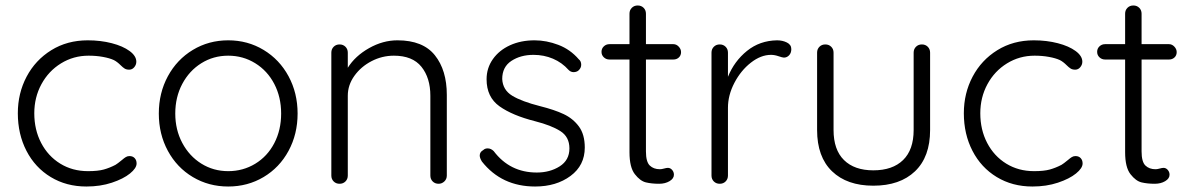

<svg xmlns="http://www.w3.org/2000/svg" viewBox="-20 -670 4342 700"><path d="M477 -445Q477 -434 469.5 -425Q462 -416 451 -416Q441 -416 434.5 -420Q428 -424 420 -432Q407 -445 395 -451Q380 -458 355.5 -462.5Q331 -467 303 -467Q248 -467 202.5 -439Q157 -411 131 -363Q105 -315 105 -257Q105 -197 130 -149Q155 -101 199.5 -73.5Q244 -46 301 -46Q337 -46 358.5 -52Q380 -58 401 -69Q408 -73 425 -87Q433 -94 439 -97.5Q445 -101 452 -101Q464 -101 471 -93.5Q478 -86 478 -74Q478 -57 454 -37.5Q430 -18 388 -4Q346 10 295 10Q222 10 165 -24.5Q108 -59 76.5 -120Q45 -181 45 -257Q45 -330 77 -390.5Q109 -451 167 -487Q225 -523 300 -523Q347 -523 387.5 -512.5Q428 -502 452.5 -484Q477 -466 477 -445Z M812 10Q741 10 683 -24.5Q625 -59 592 -120Q559 -181 559 -256Q559 -331 592 -392Q625 -453 683 -488Q741 -523 812 -523Q883 -523 941 -488Q999 -453 1032 -392Q1065 -331 1065 -256Q1065 -181 1032 -120Q999 -59 941 -24.5Q883 10 812 10ZM812 -467Q758 -467 714 -439.5Q670 -412 644.5 -364Q619 -316 619 -256Q619 -197 644.5 -149Q670 -101 714 -73.5Q758 -46 812 -46Q866 -46 910.5 -73Q955 -100 980 -148Q1005 -196 1005 -256Q1005 -316 980 -364Q955 -412 910.5 -439.5Q866 -467 812 -467Z M1609 -324V-30Q1609 -17 1600 -8.5Q1591 0 1579 0Q1566 0 1557.5 -8.5Q1549 -17 1549 -30V-321Q1549 -386 1516.5 -426.5Q1484 -467 1416 -467Q1373 -467 1334.5 -447Q1296 -427 1272 -393.5Q1248 -360 1248 -321V-30Q1248 -17 1239.5 -8.5Q1231 0 1218 0Q1205 0 1196.5 -8.5Q1188 -17 1188 -30V-478Q1188 -491 1196.5 -499.5Q1205 -508 1218 -508Q1231 -508 1239.5 -499.5Q1248 -491 1248 -478V-423Q1275 -466 1325.5 -494.5Q1376 -523 1429 -523Q1522 -523 1565.5 -468.5Q1609 -414 1609 -324Z M1729 -103Q1729 -116 1742 -123Q1748 -129 1758 -129Q1770 -129 1780 -119Q1839 -41 1937 -41Q1985 -41 2020.5 -63.5Q2056 -86 2056 -129Q2056 -171 2023 -192Q1990 -213 1931 -228Q1848 -249 1801 -282.5Q1754 -316 1754 -381Q1754 -422 1777 -454.5Q1800 -487 1839.5 -505Q1879 -523 1929 -523Q1972 -523 2015.5 -506.5Q2059 -490 2090 -454Q2099 -447 2099 -434Q2099 -422 2089 -413Q2082 -407 2071 -407Q2061 -407 2053 -415Q2029 -442 1996 -456Q1963 -470 1925 -470Q1878 -470 1844.5 -448Q1811 -426 1811 -382Q1813 -342 1847.5 -321Q1882 -300 1949 -283Q2001 -270 2035 -254Q2069 -238 2090.5 -209Q2112 -180 2112 -132Q2112 -67 2060 -28.5Q2008 10 1931 10Q1809 10 1737 -81Q1729 -94 1729 -103Z M2335 -453V-118Q2335 -80 2349 -66.5Q2363 -53 2386 -53Q2392 -53 2401 -55.5Q2410 -58 2415 -58Q2424 -58 2430.5 -50.5Q2437 -43 2437 -33Q2437 -19 2421 -9.5Q2405 0 2383 0Q2356 0 2335 -5Q2314 -10 2294.5 -35Q2275 -60 2275 -115V-453H2202Q2190 -453 2181.5 -461Q2173 -469 2173 -481Q2173 -493 2181.5 -501Q2190 -509 2202 -509H2275V-620Q2275 -633 2283.5 -641.5Q2292 -650 2305 -650Q2318 -650 2326.5 -641.5Q2335 -633 2335 -620V-509H2435Q2446 -509 2454.5 -500Q2463 -491 2463 -480Q2463 -468 2455 -460.5Q2447 -453 2435 -453Z M2865 -491Q2865 -477 2857 -468.5Q2849 -460 2838 -460Q2833 -460 2818.5 -465Q2804 -470 2791 -470Q2754 -470 2717.5 -441.5Q2681 -413 2657.5 -368Q2634 -323 2634 -277V-30Q2634 -17 2625.5 -8.5Q2617 0 2604 0Q2591 0 2582.5 -8.5Q2574 -17 2574 -30V-478Q2574 -491 2582.5 -499.5Q2591 -508 2604 -508Q2617 -508 2625.5 -499.5Q2634 -491 2634 -478V-390Q2657 -447 2703.5 -484.5Q2750 -522 2813 -523Q2833 -523 2849 -515Q2865 -507 2865 -491Z M3371 -478V-196Q3371 -98 3316 -45.5Q3261 7 3164 7Q3068 7 3013.5 -45.5Q2959 -98 2959 -196V-478Q2959 -491 2967.5 -499.5Q2976 -508 2989 -508Q3002 -508 3010.5 -499.5Q3019 -491 3019 -478V-196Q3019 -124 3057 -86.5Q3095 -49 3164 -49Q3234 -49 3272.5 -86.5Q3311 -124 3311 -196V-478Q3311 -491 3319.5 -499.5Q3328 -508 3341 -508Q3354 -508 3362.5 -499.5Q3371 -491 3371 -478Z M3926 -445Q3926 -434 3918.5 -425Q3911 -416 3900 -416Q3890 -416 3883.5 -420Q3877 -424 3869 -432Q3856 -445 3844 -451Q3829 -458 3804.5 -462.5Q3780 -467 3752 -467Q3697 -467 3651.5 -439Q3606 -411 3580 -363Q3554 -315 3554 -257Q3554 -197 3579 -149Q3604 -101 3648.5 -73.5Q3693 -46 3750 -46Q3786 -46 3807.5 -52Q3829 -58 3850 -69Q3857 -73 3874 -87Q3882 -94 3888 -97.5Q3894 -101 3901 -101Q3913 -101 3920 -93.5Q3927 -86 3927 -74Q3927 -57 3903 -37.5Q3879 -18 3837 -4Q3795 10 3744 10Q3671 10 3614 -24.5Q3557 -59 3525.5 -120Q3494 -181 3494 -257Q3494 -330 3526 -390.5Q3558 -451 3616 -487Q3674 -523 3749 -523Q3796 -523 3836.5 -512.5Q3877 -502 3901.5 -484Q3926 -466 3926 -445Z M4142 -453V-118Q4142 -80 4156 -66.5Q4170 -53 4193 -53Q4199 -53 4208 -55.5Q4217 -58 4222 -58Q4231 -58 4237.5 -50.5Q4244 -43 4244 -33Q4244 -19 4228 -9.5Q4212 0 4190 0Q4163 0 4142 -5Q4121 -10 4101.5 -35Q4082 -60 4082 -115V-453H4009Q3997 -453 3988.5 -461Q3980 -469 3980 -481Q3980 -493 3988.5 -501Q3997 -509 4009 -509H4082V-620Q4082 -633 4090.5 -641.5Q4099 -650 4112 -650Q4125 -650 4133.5 -641.5Q4142 -633 4142 -620V-509H4242Q4253 -509 4261.5 -500Q4270 -491 4270 -480Q4270 -468 4262 -460.5Q4254 -453 4242 -453Z"/></svg>

Font: Quicksand
Style: Regular
Weight: 400
Designer: Andrew Paglinawan
Foundry: Andrew Paglinawan
Version: Version 3.000